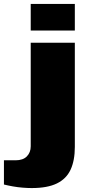

<svg xmlns="http://www.w3.org/2000/svg" viewBox="-96 -745 458 975"><path d="M60 -590V-725H284V-590ZM65 210Q45 210 19.5 208Q-6 206 -31 201.5Q-56 197 -76 192V69H-17Q21 69 40.5 49Q60 29 60 -2V-528H284V1Q284 70 262.5 116.5Q241 163 193 186.5Q145 210 65 210Z"/></svg>

Font: Archivo SemiBold Expanded Black
Style: Regular
Weight: 900
Width: 7
Version: Version 2.001